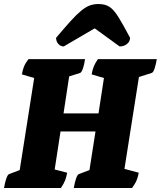

<svg xmlns="http://www.w3.org/2000/svg" viewBox="-21 -935 800 955"><path d="M-1 0Q4 -29 10.5 -47.5Q17 -66 24 -69L77 -89L149 -547L88 -565Q91 -585 98 -603Q105 -621 121 -641H402Q398 -612 391 -593Q384 -574 377 -572L323 -555L295 -371H469L496 -547L435 -565Q438 -585 445 -603Q452 -621 466 -641H759Q754 -612 747.5 -593Q741 -574 733 -572L670 -552L598 -95L669 -76Q666 -57 659 -39.5Q652 -22 636 0H346Q351 -29 357.5 -47.5Q364 -66 371 -69L424 -89L454 -281H280L251 -92L313 -76Q310 -57 303.5 -39.5Q297 -22 282 0ZM469 -915Q502 -915 523.5 -901Q545 -887 567.5 -851Q590 -815 626 -747Q626 -729 611 -716.5Q596 -704 574 -704L450 -794L296 -704Q280 -704 269 -716.5Q258 -729 258 -747Q301 -798 330.5 -830.5Q360 -863 382.5 -881.5Q405 -900 425 -907.5Q445 -915 469 -915Z"/></svg>

Font: Petrona Black
Style: Italic
Weight: 900
Italic angle: -9°
Designer: Ringo R. Seeber
Foundry: Ringo R. Seeber
Version: Version 2.001; ttfautohint (v1.8.3)